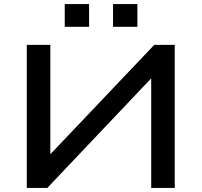

<svg xmlns="http://www.w3.org/2000/svg" viewBox="-20 -926 993 946"><path d="M112 0V-705H228V-148H211L740 -705H841V0H725V-558H742L213 0ZM537 -794V-906H657V-794ZM299 -794V-906H419V-794Z"/></svg>

Font: Nunito Sans 10pt Expanded SemiBold
Style: Regular
Weight: 600
Width: 7
Designer: Vernon Adams
Foundry: Vernon Adams
Version: Version 3.101;gftools[0.9.27]